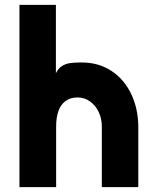

<svg xmlns="http://www.w3.org/2000/svg" viewBox="-20 -770 629 790"><path d="M549 0H399V-250Q399 -282.5 385.8 -309.8Q372.5 -337 349.8 -353Q327 -369 300 -369Q268.5 -369 248.5 -353.5Q228.5 -338 219.8 -311.5Q211 -285 211 -250V0H60V-750H210V-469Q219.5 -488 233.8 -497.5Q248 -507 266.2 -510Q284.5 -513 312.5 -513H316Q386 -513 438.5 -478.2Q491 -443.5 519.5 -384Q548 -324.5 549 -252Z"/></svg>

Font: Urbanist
Style: Regular
Weight: 400
Designer: Corey Hu
Foundry: Corey Hu
Version: Version 1.2; befe77262ef67d88f1d94aa3d2e49ef1327b4483